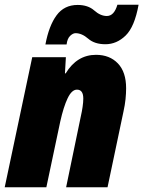

<svg xmlns="http://www.w3.org/2000/svg" viewBox="-23 -796 609 816"><path d="M260 -607Q263 -632 275 -643.5Q287 -655 298 -655Q325 -655 352 -631.5Q379 -608 425 -608Q473 -608 511 -645Q549 -682 566 -776H476Q462 -728 431 -728Q404 -728 377.5 -751.5Q351 -775 307 -775Q250 -775 217.5 -731Q185 -687 170 -607ZM174 0 233 -279Q247 -342 264.5 -378.5Q282 -415 304 -415Q331 -415 331 -377Q331 -362 328 -341.5Q325 -321 321 -304L258 0H434L502 -323Q508 -350 510.5 -374.5Q513 -399 513 -421Q513 -490 478 -526.5Q443 -563 385 -563Q304 -563 256 -484H253L257 -553H114L-3 0Z"/></svg>

Font: Noto Sans Display SemiCondensed Black
Style: Italic
Weight: 900
Width: 4
Designer: Monotype Design team
Foundry: Monotype Imaging Inc.
Version: 1.000